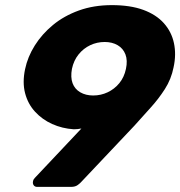

<svg xmlns="http://www.w3.org/2000/svg" viewBox="-20 -730 704 750"><path d="M125 0Q116 0 111.5 -6.5Q107 -13 109 -22Q110 -27 112 -30Q114 -33 116 -35L298 -228Q283 -225 268 -225Q223 -228 184 -245.5Q145 -263 117 -293.5Q89 -324 78 -366Q67 -408 78 -460Q88 -508 116 -552.5Q144 -597 187 -632.5Q230 -668 288 -689Q346 -710 417 -710Q489 -710 539.5 -691.5Q590 -673 620 -639.5Q650 -606 659.5 -561.5Q669 -517 658 -467Q649 -421 624 -382Q599 -343 567.5 -308.5Q536 -274 505 -239L298 -20Q294 -15 284 -7.5Q274 0 258 0ZM344 -357Q374 -357 400.5 -369.5Q427 -382 446 -405Q465 -428 472 -461Q479 -494 470 -517.5Q461 -541 439.5 -553.5Q418 -566 389 -566Q359 -566 332.5 -553.5Q306 -541 287 -517.5Q268 -494 261 -461Q255 -428 263.5 -405Q272 -382 293.5 -369.5Q315 -357 344 -357Z"/></svg>

Font: Rubik
Style: Bold Italic
Weight: 700
Italic angle: -12°
Designer: Hubert and Fischer
Foundry: Hubert and Fischer
Version: Version 2.300;gftools[0.9.30]